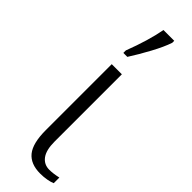

<svg xmlns="http://www.w3.org/2000/svg" viewBox="-273 -802 819 819"><g transform="rotate(45 136.5 -392.5)"><path d="M88 -138V-536H149V-130Q149 -79 167.5 -54Q186 -29 218 -29Q241 -29 272 -36V-2Q261 3 242 6.5Q223 10 202 10Q144 10 116 -24.5Q88 -59 88 -138ZM89 -620Q127 -719 141 -795H206V-783Q194 -747 167 -697Q140 -647 113 -605H89Z"/></g></svg>

Font: Noto Serif NarrowLight
Style: Regular
Weight: 300
Width: 4
Designer: Monotype Design Team
Foundry: Monotype Imaging Inc.
Version: Version 1.001